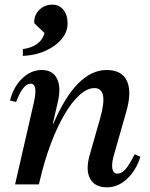

<svg xmlns="http://www.w3.org/2000/svg" viewBox="-20 -800 652 833"><path d="M444.3 12.7Q391.1 12.7 371 -24.8Q350.8 -62.3 368.5 -125.1L415.2 -289.3Q451.3 -417.8 389.8 -417.8Q358.4 -417.8 325 -387.7Q291.5 -357.7 259.4 -302.8Q227.3 -247.8 199.9 -174.7Q172.5 -101.6 152.3 -14.8H104.7L161.3 -262.5H211Q311.5 -496.3 442.8 -496.3Q508.1 -496.3 530.4 -449.4Q552.6 -402.4 528.3 -317L474.3 -127.5Q463.5 -90.4 467.3 -68.6Q471.1 -46.7 489.2 -46.7Q507.9 -46.7 524.7 -65.9Q541.4 -85.1 564 -130.8L589 -119.8Q570.3 -60.2 530.9 -23.7Q491.5 12.7 444.3 12.7ZM45.4 0 127.1 -356.1Q135.9 -395.5 132.7 -416.2Q129.5 -436.9 113 -436.9Q79.5 -436.9 49.9 -357.7L23.3 -363.8Q38.6 -423.9 76.7 -460.1Q114.7 -496.3 161.2 -496.3Q208 -496.3 226.8 -459.7Q245.6 -423.1 231.6 -361.1L148.9 0ZM79.2 -557.4V-586.8Q118.3 -592.5 142.3 -610.5Q166.2 -628.5 173.1 -656.9L128.5 -699.4V-704.5Q128.5 -735.9 151.3 -757.9Q174.1 -779.9 207.7 -779.9Q236.6 -779.9 254.9 -757.4Q273.2 -735 273.2 -698.3Q273.2 -661.6 247.4 -630.6Q221.7 -599.5 177.8 -579.7Q133.8 -559.9 79.2 -557.4Z"/></svg>

Font: Platypi Light
Style: Italic
Weight: 300
Italic angle: -13°
Designer: David Sargent
Foundry: Bolt Cutter Type
Version: Version 1.200